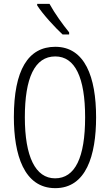

<svg xmlns="http://www.w3.org/2000/svg" viewBox="-20 -967 571 997"><path d="M237 -947H173V-939C203 -892 266 -824 305 -788H339V-799C305 -841 265 -896 237 -947ZM479 -358C479 -567 421 -724 267 -724C126 -724 52 -603 52 -359C52 -165 104 10 267 10C427 10 479 -159 479 -358ZM109 -358C109 -562 160 -674 267 -674C370 -674 422 -564 422 -358C422 -149 370 -41 266 -41C164 -41 109 -154 109 -358Z"/></svg>

Font: Noto Sans Georgian ExtraCondensed Light
Style: Regular
Weight: 300
Width: 2
Designer: Monotype Design Team, Akaki Razmadze
Foundry: Google LLC
Version: Version 2.005